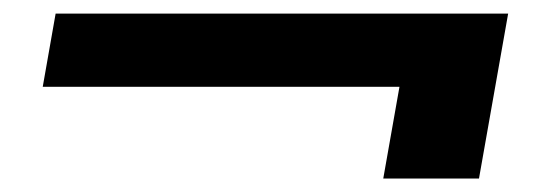

<svg xmlns="http://www.w3.org/2000/svg" viewBox="-20 -458 799 283"><path d="M43 -330.1 62 -438H729L686 -194.8H544.9L568.8 -330.1Z"/></svg>

Font: SVN-Poppins SemiBold
Style: Italic
Weight: 600
Italic angle: -10°
Designer: Ninad Kale (Devanagari), Jonny Pinhorn (Latin)
Foundry: Indian Type Foundry
Version: Version 3.002 2017